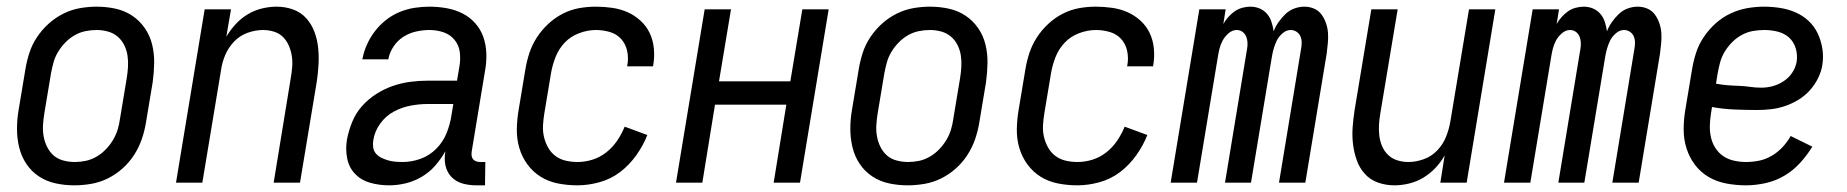

<svg xmlns="http://www.w3.org/2000/svg" viewBox="-20 -548 5540 576"><path d="M203 8Q174 8 146.5 2Q119 -4 96.5 -19Q74 -34 59 -56.5Q44 -79 37.5 -106Q31 -133 31 -161.5Q31 -190 36 -219L56 -339Q60 -364 68 -389Q76 -414 91 -436.5Q106 -459 126 -477Q146 -495 170 -507Q194 -519 219.5 -523.5Q245 -528 270 -528Q299 -528 326.5 -522Q354 -516 376.5 -501Q399 -486 414.5 -463.5Q430 -441 436.5 -414Q443 -387 442.5 -358.5Q442 -330 438 -301L418 -181Q414 -156 405.5 -131Q397 -106 382.5 -83.5Q368 -61 348 -43Q328 -25 304 -13Q280 -1 254 3.5Q228 8 203 8ZM204 -62Q221 -62 237.5 -65.5Q254 -69 269.5 -78Q285 -87 297.5 -100Q310 -113 319 -128Q328 -143 333 -159.5Q338 -176 340 -192L360 -312Q363 -330 364 -347.5Q365 -365 362.5 -381.5Q360 -398 352.5 -413Q345 -428 332.5 -438.5Q320 -449 303.5 -453.5Q287 -458 270 -458Q253 -458 236 -454.5Q219 -451 203.5 -442Q188 -433 175.5 -420Q163 -407 154 -392Q145 -377 140.5 -360.5Q136 -344 133 -328L113 -208Q110 -190 109 -172.5Q108 -155 111 -138.5Q114 -122 121.5 -107Q129 -92 141 -81.5Q153 -71 170 -66.5Q187 -62 204 -62Z M508 0 594 -520H673L659 -438Q671 -458 687 -475.5Q703 -493 723 -505Q743 -517 765.5 -522.5Q788 -528 810 -528Q836 -528 859.5 -519.5Q883 -511 899 -493Q915 -475 923.5 -452Q932 -429 934.5 -404Q937 -379 935.5 -353Q934 -327 930 -301L880 0H801L852 -312Q855 -329 856.5 -346Q858 -363 855.5 -379.5Q853 -396 846.5 -411Q840 -426 829 -437Q818 -448 802 -453Q786 -458 769 -458Q746 -458 722.5 -449.5Q699 -441 682 -423Q665 -405 655.5 -382.5Q646 -360 643 -337L587 0Z M1147 8Q1118 8 1091 0.5Q1064 -7 1045.5 -26Q1027 -45 1021.5 -73Q1016 -101 1021 -130Q1026 -156 1036.5 -182Q1047 -208 1065.5 -229Q1084 -250 1108 -265.5Q1132 -281 1158 -290Q1184 -299 1210.5 -302.5Q1237 -306 1263 -306H1351L1358 -347Q1362 -369 1359.5 -390.5Q1357 -412 1344 -428Q1331 -444 1311 -451Q1291 -458 1268 -458Q1249 -458 1228.5 -453.5Q1208 -449 1190 -437.5Q1172 -426 1160 -407.5Q1148 -389 1145 -370H1067Q1071 -392 1080.5 -413.5Q1090 -435 1104.5 -454Q1119 -473 1138 -488Q1157 -503 1179 -512Q1201 -521 1223.5 -524.5Q1246 -528 1268 -528Q1294 -528 1319.5 -523.5Q1345 -519 1367 -508Q1389 -497 1405.5 -478.5Q1422 -460 1430 -437Q1438 -414 1439 -388Q1440 -362 1435 -335L1395 -93Q1394 -86 1395 -80Q1396 -74 1399.5 -70Q1403 -66 1408.5 -64Q1414 -62 1421 -62H1436L1435 8H1409Q1387 8 1367.5 2.5Q1348 -3 1334.5 -17Q1321 -31 1316.5 -51Q1312 -71 1316 -93V-94Q1303 -71 1285.5 -51Q1268 -31 1245 -17.5Q1222 -4 1197 2Q1172 8 1147 8ZM1188 -62Q1215 -62 1241.5 -71.5Q1268 -81 1288.5 -101.5Q1309 -122 1319.5 -148Q1330 -174 1334 -200L1340 -236H1263Q1238 -236 1211.5 -231Q1185 -226 1161 -213Q1137 -200 1120.5 -177Q1104 -154 1100 -128Q1098 -117 1099.5 -106Q1101 -95 1108 -87Q1115 -79 1124.5 -74.5Q1134 -70 1144 -67Q1154 -64 1165.5 -63Q1177 -62 1188 -62Z M1712 8Q1683 8 1654.5 2.5Q1626 -3 1602.5 -17.5Q1579 -32 1562.5 -54.5Q1546 -77 1538 -104Q1530 -131 1530.5 -160.5Q1531 -190 1536 -219L1556 -339Q1560 -364 1568 -388.5Q1576 -413 1590.5 -435.5Q1605 -458 1625 -476.5Q1645 -495 1668.5 -507Q1692 -519 1717 -523.5Q1742 -528 1767 -528Q1792 -528 1816.5 -524.5Q1841 -521 1862.5 -511.5Q1884 -502 1901.5 -486Q1919 -470 1929 -449Q1939 -428 1941.5 -403.5Q1944 -379 1940 -354L1939 -349H1861L1862 -352Q1866 -374 1861.5 -395Q1857 -416 1843.5 -431Q1830 -446 1809.5 -452Q1789 -458 1768 -458Q1743 -458 1717.5 -448.5Q1692 -439 1674 -420Q1656 -401 1646.5 -376.5Q1637 -352 1633 -328L1613 -208Q1610 -190 1609 -172Q1608 -154 1612 -137Q1616 -120 1624.5 -105Q1633 -90 1646.5 -80Q1660 -70 1677 -66Q1694 -62 1713 -62Q1735 -62 1757.5 -69Q1780 -76 1799 -91Q1818 -106 1831.5 -126Q1845 -146 1854 -168L1922 -143Q1910 -112 1889 -82.5Q1868 -53 1840.5 -32Q1813 -11 1779 -1.5Q1745 8 1712 8Z M2008 0 2094 -520H2173L2137 -304H2351L2387 -520H2466L2380 0H2301L2339 -234H2125L2087 0Z M2703 8Q2674 8 2646.5 2Q2619 -4 2596.5 -19Q2574 -34 2559 -56.5Q2544 -79 2537.5 -106Q2531 -133 2531 -161.5Q2531 -190 2536 -219L2556 -339Q2560 -364 2568 -389Q2576 -414 2591 -436.5Q2606 -459 2626 -477Q2646 -495 2670 -507Q2694 -519 2719.5 -523.5Q2745 -528 2770 -528Q2799 -528 2826.5 -522Q2854 -516 2876.5 -501Q2899 -486 2914.5 -463.5Q2930 -441 2936.5 -414Q2943 -387 2942.5 -358.5Q2942 -330 2938 -301L2918 -181Q2914 -156 2905.5 -131Q2897 -106 2882.5 -83.5Q2868 -61 2848 -43Q2828 -25 2804 -13Q2780 -1 2754 3.5Q2728 8 2703 8ZM2704 -62Q2721 -62 2737.5 -65.5Q2754 -69 2769.5 -78Q2785 -87 2797.5 -100Q2810 -113 2819 -128Q2828 -143 2833 -159.5Q2838 -176 2840 -192L2860 -312Q2863 -330 2864 -347.5Q2865 -365 2862.5 -381.5Q2860 -398 2852.5 -413Q2845 -428 2832.5 -438.5Q2820 -449 2803.5 -453.5Q2787 -458 2770 -458Q2753 -458 2736 -454.5Q2719 -451 2703.5 -442Q2688 -433 2675.5 -420Q2663 -407 2654 -392Q2645 -377 2640.5 -360.5Q2636 -344 2633 -328L2613 -208Q2610 -190 2609 -172.5Q2608 -155 2611 -138.5Q2614 -122 2621.5 -107Q2629 -92 2641 -81.5Q2653 -71 2670 -66.5Q2687 -62 2704 -62Z M3212 8Q3183 8 3154.5 2.5Q3126 -3 3102.5 -17.5Q3079 -32 3062.5 -54.5Q3046 -77 3038 -104Q3030 -131 3030.5 -160.5Q3031 -190 3036 -219L3056 -339Q3060 -364 3068 -388.5Q3076 -413 3090.5 -435.5Q3105 -458 3125 -476.5Q3145 -495 3168.5 -507Q3192 -519 3217 -523.5Q3242 -528 3267 -528Q3292 -528 3316.5 -524.5Q3341 -521 3362.5 -511.5Q3384 -502 3401.5 -486Q3419 -470 3429 -449Q3439 -428 3441.5 -403.5Q3444 -379 3440 -354L3439 -349H3361L3362 -352Q3366 -374 3361.5 -395Q3357 -416 3343.5 -431Q3330 -446 3309.5 -452Q3289 -458 3268 -458Q3243 -458 3217.5 -448.5Q3192 -439 3174 -420Q3156 -401 3146.5 -376.5Q3137 -352 3133 -328L3113 -208Q3110 -190 3109 -172Q3108 -154 3112 -137Q3116 -120 3124.5 -105Q3133 -90 3146.5 -80Q3160 -70 3177 -66Q3194 -62 3213 -62Q3235 -62 3257.5 -69Q3280 -76 3299 -91Q3318 -106 3331.5 -126Q3345 -146 3354 -168L3422 -143Q3410 -112 3389 -82.5Q3368 -53 3340.5 -32Q3313 -11 3279 -1.5Q3245 8 3212 8Z M3492 0 3578 -520H3657L3650 -476Q3656 -487 3665 -497Q3674 -507 3684 -514Q3694 -521 3706.5 -524.5Q3719 -528 3731 -528Q3746 -528 3759 -522.5Q3772 -517 3781 -506.5Q3790 -496 3794.5 -482Q3799 -468 3801 -454Q3806 -468 3815.5 -481.5Q3825 -495 3836.5 -506Q3848 -517 3863 -522.5Q3878 -528 3893 -528Q3909 -528 3922.5 -522Q3936 -516 3944.5 -504.5Q3953 -493 3958 -478.5Q3963 -464 3964 -449Q3965 -434 3963.5 -418.5Q3962 -403 3960 -387L3896 0H3817L3883 -400Q3885 -410 3885 -420Q3885 -430 3881.5 -438.5Q3878 -447 3870 -452.5Q3862 -458 3852 -458Q3839 -458 3827.5 -448Q3816 -438 3810 -425.5Q3804 -413 3800.5 -400Q3797 -387 3795 -374L3733 0H3655L3721 -400Q3723 -410 3722.5 -420Q3722 -430 3718.5 -438.5Q3715 -447 3707.5 -452.5Q3700 -458 3690 -458Q3677 -458 3665.5 -448Q3654 -438 3647.5 -425.5Q3641 -413 3638 -400Q3635 -387 3633 -374L3571 0Z M4163 8Q4137 8 4113.5 -0.5Q4090 -9 4074 -27Q4058 -45 4050 -68Q4042 -91 4039 -116Q4036 -141 4038 -167Q4040 -193 4044 -219L4094 -520H4173L4121 -208Q4118 -191 4117 -174Q4116 -157 4118 -140.5Q4120 -124 4126.5 -109Q4133 -94 4144.5 -83Q4156 -72 4172 -67Q4188 -62 4205 -62Q4228 -62 4251.5 -70.5Q4275 -79 4292 -97Q4309 -115 4318 -137.5Q4327 -160 4331 -183L4387 -520H4466L4380 0H4301L4314 -82Q4303 -62 4286.5 -44.5Q4270 -27 4250 -15Q4230 -3 4207.5 2.5Q4185 8 4163 8Z M4492 0 4578 -520H4657L4650 -476Q4656 -487 4665 -497Q4674 -507 4684 -514Q4694 -521 4706.5 -524.5Q4719 -528 4731 -528Q4746 -528 4759 -522.5Q4772 -517 4781 -506.5Q4790 -496 4794.5 -482Q4799 -468 4801 -454Q4806 -468 4815.5 -481.5Q4825 -495 4836.5 -506Q4848 -517 4863 -522.5Q4878 -528 4893 -528Q4909 -528 4922.5 -522Q4936 -516 4944.5 -504.5Q4953 -493 4958 -478.5Q4963 -464 4964 -449Q4965 -434 4963.5 -418.5Q4962 -403 4960 -387L4896 0H4817L4883 -400Q4885 -410 4885 -420Q4885 -430 4881.5 -438.5Q4878 -447 4870 -452.5Q4862 -458 4852 -458Q4839 -458 4827.5 -448Q4816 -438 4810 -425.5Q4804 -413 4800.5 -400Q4797 -387 4795 -374L4733 0H4655L4721 -400Q4723 -410 4722.5 -420Q4722 -430 4718.5 -438.5Q4715 -447 4707.5 -452.5Q4700 -458 4690 -458Q4677 -458 4665.5 -448Q4654 -438 4647.5 -425.5Q4641 -413 4638 -400Q4635 -387 4633 -374L4571 0Z M5218 8Q5188 8 5159 2.5Q5130 -3 5106 -17Q5082 -31 5065 -53.5Q5048 -76 5039.5 -103Q5031 -130 5031 -159.5Q5031 -189 5036 -219L5056 -339Q5060 -364 5068 -389Q5076 -414 5091 -436.5Q5106 -459 5126.5 -477.5Q5147 -496 5171.5 -507.5Q5196 -519 5221.5 -523.5Q5247 -528 5272 -528Q5297 -528 5321.5 -524Q5346 -520 5367.5 -510.5Q5389 -501 5406 -485Q5423 -469 5433 -448Q5443 -427 5447 -402.5Q5451 -378 5447 -353Q5444 -333 5434 -313Q5424 -293 5409 -276.5Q5394 -260 5375 -248.5Q5356 -237 5335.5 -230Q5315 -223 5294 -220.5Q5273 -218 5252 -218Q5218 -218 5183 -219.5Q5148 -221 5116 -227L5113 -208Q5110 -189 5109.5 -171Q5109 -153 5113 -135.5Q5117 -118 5126.5 -103.5Q5136 -89 5150 -79.5Q5164 -70 5182 -66Q5200 -62 5218 -62Q5238 -62 5257.5 -66Q5277 -70 5295 -80.5Q5313 -91 5327.5 -106.5Q5342 -122 5352 -140L5417 -108Q5401 -82 5380 -59Q5359 -36 5332.5 -20.5Q5306 -5 5276 1.5Q5246 8 5218 8ZM5264 -285Q5281 -285 5298 -289.5Q5315 -294 5331 -304.5Q5347 -315 5357 -330.5Q5367 -346 5370 -363Q5373 -384 5367 -403.5Q5361 -423 5347 -435.5Q5333 -448 5313.5 -453Q5294 -458 5273 -458Q5256 -458 5239 -455Q5222 -452 5206 -443.5Q5190 -435 5177 -422Q5164 -409 5154.5 -393.5Q5145 -378 5140.5 -361.5Q5136 -345 5133 -328L5128 -297Q5143 -294 5160.5 -292.5Q5178 -291 5195.5 -290.5Q5213 -290 5229.5 -287.5Q5246 -285 5264 -285Z"/></svg>

Font: Iosevka SS18
Style: Italic
Weight: 400
Italic angle: -9°
Monospace: yes
Designer: Belleve Invis
Foundry: Belleve Invis
Version: Version 25.1.1; ttfautohint (v1.8.4)